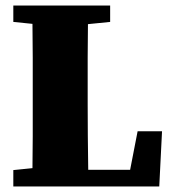

<svg xmlns="http://www.w3.org/2000/svg" viewBox="-20 -672 614 692"><path d="M28 -593V-652H377V-593L297 -585Q296 -525 296 -464.5Q296 -404 296 -342V-296Q296 -242 296.5 -182Q297 -122 298 -60H449L476 -199H564L554 0H28V-59L97 -66Q98 -125 98 -180.5Q98 -236 98 -281V-342Q98 -403 98 -464Q98 -525 97 -586Z"/></svg>

Font: Source Serif Pro Black
Style: Regular
Weight: 900
Designer: Frank Grießhammer
Foundry: Adobe Systems Incorporated
Version: Version 3.001;hotconv 1.0.111;makeotfexe 2.5.65597